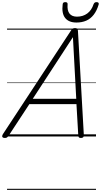

<svg xmlns="http://www.w3.org/2000/svg" viewBox="-66 -1278 945 1798"><path d="M-22 14Q-38 14 -43.5 5Q-49 -4 -40 -20L600 -994Q608 -1006 615.5 -1010.5Q623 -1015 637 -1015Q650 -1015 656.5 -1009.5Q663 -1004 664 -988L719 -14Q720 0 713.5 7Q707 14 692 14Q678 14 673 8.5Q668 3 667 -10L650 -303H209L16 -9Q6 5 -1 9.5Q-8 14 -22 14ZM241 -353H648L617 -930ZM650 -1067Q578 -1067 544 -1110Q510 -1153 521 -1238Q522 -1249 528 -1253.5Q534 -1258 546 -1258Q557 -1258 562.5 -1253Q568 -1248 567 -1238Q562 -1179 585 -1150.5Q608 -1122 655 -1122Q711 -1122 751.5 -1152Q792 -1182 810 -1238Q815 -1249 821 -1253.5Q827 -1258 838 -1258Q850 -1258 855.5 -1252.5Q861 -1247 858 -1236Q841 -1178 811.5 -1140Q782 -1102 741.5 -1084.5Q701 -1067 650 -1067ZM0 490H833V500H0ZM0 -20H833V0H0ZM0 -505H833V-500H0ZM0 -1010H833V-1000H0Z"/></svg>

Font: Playwrite MX Guides
Style: Regular
Weight: 400
Designer: Veronika Burian, José Scaglione
Foundry: TypeTogether
Version: Version 1.003